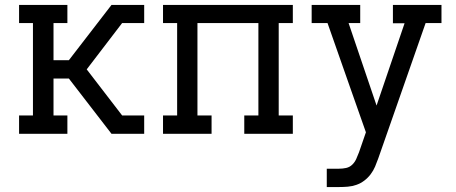

<svg xmlns="http://www.w3.org/2000/svg" viewBox="-20 -540 1840 775"><path d="M57 0V-74H113V-447H57V-520H252V-447H196V-297H258L430 -520H562V-447H473L330 -260L473 -74H562V0H430L258 -223H196V-74H252V0Z M638 0V-74H695V-447H638V-520H1162V-447H1105V-74H1162V0H966V-74H1023V-447H777V-74H834V0Z M1299 215V141H1348Q1363 141 1377 138Q1391 135 1401.5 125Q1412 115 1418 101.5Q1424 88 1429 75L1457 -6L1395 -182L1302 -447H1238V-520H1434V-447H1387L1500 -114L1613 -446H1566V-520H1762V-447H1698L1507 99Q1501 116 1494 132.5Q1487 149 1476 163.5Q1465 178 1450.5 189Q1436 200 1419 206Q1402 212 1384 213.5Q1366 215 1348 215Z"/></svg>

Font: Iosevka Plex Etoile
Style: Regular
Weight: 400
Designer: Belleve Invis
Foundry: Belleve Invis
Version: Version 25.1.1; ttfautohint (v1.8.4)